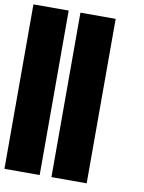

<svg xmlns="http://www.w3.org/2000/svg" viewBox="-95 -940 752 1006"><g transform="rotate(10 281.0 -437.5)"><path d="M250 0H437.5V-875H250ZM0 0H187.5V-875H0Z"/></g></svg>

Font: Faithful 32x
Style: Semibold
Weight: 400
Foundry: Faithful Resource Pack
Version: Version 1.0; January 27, 2023